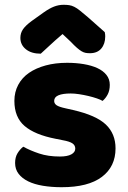

<svg xmlns="http://www.w3.org/2000/svg" viewBox="-20 -764 532 801"><path d="M462 -145Q462 -69 405 -26Q348 17 237 17Q195 17 159 11Q123 5 97.5 -7.5Q72 -20 57.5 -39Q43 -58 43 -84Q43 -108 53 -124.5Q63 -141 77 -152Q106 -136 143.5 -123.5Q181 -111 230 -111Q261 -111 277.5 -120Q294 -129 294 -144Q294 -158 282 -166Q270 -174 242 -179L212 -185Q125 -202 82.5 -238.5Q40 -275 40 -343Q40 -380 56 -410Q72 -440 101 -460Q130 -480 170.5 -491Q211 -502 260 -502Q297 -502 329.5 -496.5Q362 -491 386 -480Q410 -469 424 -451.5Q438 -434 438 -410Q438 -387 429.5 -370.5Q421 -354 408 -343Q400 -348 384 -353.5Q368 -359 349 -363.5Q330 -368 310.5 -371Q291 -374 275 -374Q242 -374 224 -366.5Q206 -359 206 -343Q206 -332 216 -325Q226 -318 254 -312L285 -305Q381 -283 421.5 -244.5Q462 -206 462 -145ZM241 -622Q207 -593 188 -575Q169 -557 150 -540Q111 -540 88 -558.5Q65 -577 65 -606Q65 -626 76 -642Q87 -658 113 -677L162 -712Q186 -729 205.5 -736.5Q225 -744 245 -744Q258 -744 268.5 -742.5Q279 -741 290 -735.5Q301 -730 314 -719.5Q327 -709 347 -692L417 -630Q418 -625 418.5 -621Q419 -617 419 -612Q419 -581 402.5 -561.5Q386 -542 355 -542Q345 -542 337 -543.5Q329 -545 320.5 -550Q312 -555 301 -564.5Q290 -574 275 -590Z"/></svg>

Font: Baloo Da
Style: Regular
Weight: 400
Designer: Noopur Datye and Ek Type
Foundry: Ek Type
Version: Version 1.443;PS 1.000;hotconv 16.6.51;makeotf.lib2.5.65220;